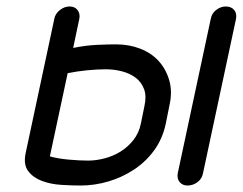

<svg xmlns="http://www.w3.org/2000/svg" viewBox="-20 -573 750 593"><path d="M492 -191Q482 -144 456 -108.5Q430 -73 393.5 -49Q357 -25 314.5 -12.5Q272 0 229 0Q202 0 169.5 -2Q137 -4 110 -14Q83 -24 67.5 -44Q52 -64 59 -99L148 -516Q151 -531 165 -542Q179 -553 195 -553Q211 -553 219.5 -542Q228 -531 225 -515L206 -425Q246 -433 280.5 -434.5Q315 -436 339 -436Q379 -436 413.5 -422.5Q448 -409 470.5 -384Q493 -359 503 -324Q513 -289 503 -246ZM426 -245Q433 -276 425 -297.5Q417 -319 399.5 -332.5Q382 -346 357.5 -352.5Q333 -359 307 -359Q281 -359 250 -356Q219 -353 189 -347L134 -90Q159 -83 192.5 -80Q226 -77 252 -77Q277 -77 303.5 -84Q330 -91 352.5 -105Q375 -119 392 -140.5Q409 -162 415 -191ZM631 -515Q634 -532 648 -542.5Q662 -553 677 -553Q694 -553 703 -542.5Q712 -532 709 -515L607 -38Q604 -21 590 -10.5Q576 0 559 0Q544 0 535 -10.5Q526 -21 529 -38Z"/></svg>

Font: VDS Compensated
Style: Light Italic
Weight: 300
Italic angle: -12°
Designer: artmaker
Foundry: artmaker
Version: Version 1.000 2012 initial release